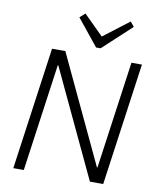

<svg xmlns="http://www.w3.org/2000/svg" viewBox="-98 -1005 893 1081"><g transform="rotate(10 348.0 -464.0)"><path d="M665 -700 567 0H491L202 -614H199L113 0H53L151 -700H227L516 -86H519L605 -700ZM583 -901 420 -750H394L272 -901L302 -928L426 -805H400L561 -928Z"/></g></svg>

Font: Pathway Extreme 28pt ExtraLight
Style: Italic
Weight: 250
Italic angle: -8°
Designer: Eduardo Rodriguez Tunni
Foundry: Eduardo Rodriguez Tunni
Version: Version 1.001;gftools[0.9.26]